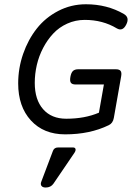

<svg xmlns="http://www.w3.org/2000/svg" viewBox="-20 -610 640 887"><path d="M64 -224.6Q64 -117.7 122.8 -53.5Q181.6 10.7 280.8 10.7Q395.5 10.7 482.4 -31.7Q501.5 -40.5 505.9 -65.4L539.6 -256.8Q543 -274.9 537.1 -282.5Q531.2 -290 514.6 -290H341.8Q325.2 -290 316.9 -282Q308.6 -273.9 305.2 -254.9Q301.8 -235.8 307.4 -227.8Q313 -219.7 329.6 -219.7H460L437 -89.4Q371.6 -61.5 286.1 -61.5Q217.8 -61.5 179.2 -105.5Q140.6 -149.4 140.6 -227.1Q140.6 -268.6 150.1 -309.8Q159.7 -351.1 179.2 -388.4Q198.7 -425.8 225.8 -454.8Q252.9 -483.9 290.8 -501Q328.6 -518.1 371.6 -518.1Q454.6 -518.1 519.5 -479Q546.4 -463.4 563 -496.1Q580.1 -529.3 552.2 -545.4Q474.6 -590.3 377 -590.3Q308.6 -590.3 249.3 -559.6Q189.9 -528.8 149.9 -478Q109.9 -427.2 86.9 -361.1Q64 -294.9 64 -224.6ZM323.7 96.2Q330.6 85.9 328.9 78.6Q327.1 71.3 317.4 71.3H248Q230.5 71.3 224.6 86.9L170.9 229Q166 241.2 171.6 248.8Q177.2 256.3 190.9 256.3Q214.8 256.3 227.1 238.3Z"/></svg>

Font: Courier Prime Code
Style: Italic
Weight: 400
Italic angle: -10°
Designer: Alan Dague-Greene
Foundry: Quote-Unquote Apps
Version: Version 3.18